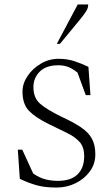

<svg xmlns="http://www.w3.org/2000/svg" viewBox="-20 -832 503 862"><path d="M234 10Q182 10 145.5 0Q109 -10 69 -29L60 -160H80L129 -53Q158 -33 185 -26.5Q212 -20 240 -20Q298 -20 328 -49Q358 -78 358 -131Q358 -171 338 -194Q318 -217 282 -234.5Q246 -252 197 -276Q140 -304 110.5 -334Q81 -364 81 -421Q81 -457 103.5 -490.5Q126 -524 163 -546Q200 -568 243 -568Q281 -568 312 -558Q343 -548 377 -532L386 -405H365L328 -506Q307 -523 287 -531Q267 -539 242 -539Q187 -539 158.5 -510.5Q130 -482 130 -441Q130 -392 161 -365.5Q192 -339 256 -308Q308 -284 342 -261.5Q376 -239 392 -210.5Q408 -182 408 -139Q408 -96 383.5 -62.5Q359 -29 319.5 -9.5Q280 10 234 10ZM235 -635 329 -812H376Q376 -797 368 -783.5Q360 -770 343 -749L249 -635Z"/></svg>

Font: Spectral SC ExtraLight
Style: Regular
Weight: 275
Designer: Jean-Baptiste Levee
Foundry: Production Type
Version: Version 2.001